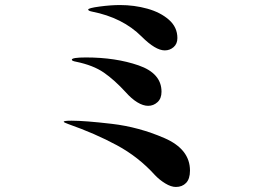

<svg xmlns="http://www.w3.org/2000/svg" viewBox="-20 -743 1040 762"><path d="M542 -598Q467 -673 345 -697Q330 -700 330 -705Q330 -711 375 -717Q420 -723 456 -723Q513 -723 565 -708.5Q617 -694 650.5 -664.5Q684 -635 684 -592Q684 -569 669 -556Q654 -543 634 -543Q597 -543 542 -598ZM479 -377Q434 -426 392 -455Q350 -484 282 -498Q265 -501 265 -506Q265 -515 321 -515Q439 -515 530 -483.5Q621 -452 621 -379Q621 -352 605 -337.5Q589 -323 568 -323Q548 -323 525 -337Q502 -351 479 -377ZM595 -48Q530 -120 444 -166.5Q358 -213 250 -251Q233 -257 233 -260Q233 -264 264 -264Q317 -264 424 -251.5Q531 -239 632.5 -195Q734 -151 734 -66Q734 -33 718.5 -17Q703 -1 678 -1Q659 -1 636 -15Q613 -29 595 -48Z"/></svg>

Font: Shippori Mincho ExtraBold
Style: Regular
Weight: 800
Designer: FONTDASU
Foundry: FONTDASU / Google Inc. / but / Adobe
Version: Version 3.110; ttfautohint (v1.8.3)